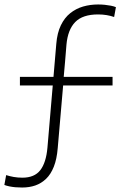

<svg xmlns="http://www.w3.org/2000/svg" viewBox="-20 -717 560 858"><path d="M79 121Q63.5 121 49 119.8Q34.5 118.5 21.5 115.8Q8.5 113 -0.5 109.5L7.5 65.5Q23 70.5 41.2 73.8Q59.5 77 80 77Q134 77 160 43.5Q186 10 192 -57Q202 -173 211.8 -288.8Q221.5 -404.5 231.5 -520.5Q235.5 -570 252 -604Q268.5 -638 294 -658.2Q319.5 -678.5 351.2 -687.8Q383 -697 418.5 -697Q434 -697 448.5 -695.5Q463 -694 475.8 -691.5Q488.5 -689 498 -685L490 -641Q474.5 -646.5 456.5 -649.5Q438.5 -652.5 418 -652.5Q349.5 -652.5 316.2 -618.5Q283 -584.5 277 -517.5Q274 -481.5 271 -444.2Q268 -407 264.5 -370.5L264 -356.5Q257.5 -281 251 -206Q244.5 -131 238 -55.5Q234 -6 220.5 28Q207 62 185.8 82.2Q164.5 102.5 137.8 111.8Q111 121 79 121ZM69 -335V-373.5Q113.5 -373.5 155.2 -373.5Q197 -373.5 233 -373.5H319Q355.5 -373.5 397 -373.5Q438.5 -373.5 483 -373.5V-335Q438.5 -335 397 -335Q355.5 -335 319 -335H233Q197 -335 155.2 -335Q113.5 -335 69 -335Z"/></svg>

Font: Commissioner Thin ExtraLight
Style: Regular
Weight: 250
Version: Version 1.000